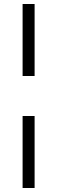

<svg xmlns="http://www.w3.org/2000/svg" viewBox="-20 -740 286 960"><path d="M93 -360V-720H153V-360ZM93 200V-160H153V200Z"/></svg>

Font: Chivo ExtraLight
Style: Regular
Weight: 250
Designer: Hector Gatti
Foundry: Omnibus-Type
Version: Version 2.002